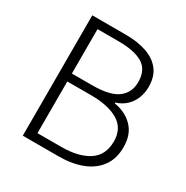

<svg xmlns="http://www.w3.org/2000/svg" viewBox="-167 -868 975 1007"><g transform="rotate(30 321.0 -364.5)"><path d="M106 0V-729H307Q381 -729 435 -710.5Q489 -692 519.5 -653Q550 -614 550 -552Q550 -514 537 -482Q524 -450 499.5 -427Q475 -404 439 -393V-388Q508 -377 551 -332.5Q594 -288 594 -212Q594 -142 560 -95Q526 -48 465 -24Q404 0 322 0ZM166 -411H288Q397 -411 443.5 -447Q490 -483 490 -546Q490 -619 440.5 -649.5Q391 -680 294 -680H166ZM166 -50H309Q414 -50 474.5 -89.5Q535 -129 535 -213Q535 -290 475.5 -326.5Q416 -363 309 -363H166Z"/></g></svg>

Font: Noto Sans SC Thin Light
Style: Regular
Weight: 300
Version: Version 2.004-H2;hotconv 1.0.118;makeotfexe 2.5.65603